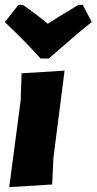

<svg xmlns="http://www.w3.org/2000/svg" viewBox="-23 -767 398 791"><path d="M318 -747 355 -676Q315 -646 178 -526H144Q97 -580 -3 -676L53 -747H71Q134 -703 174 -669Q200 -687 300 -747ZM243 -476 197 -116 192 -7 15 4 62 -352 66 -465Z"/></svg>

Font: Alegreya Sans Black
Style: Italic
Weight: 900
Italic angle: -7°
Designer: Juan Pablo del Peral
Foundry: Huerta Tipografica
Version: Version 2.007